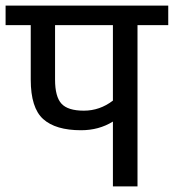

<svg xmlns="http://www.w3.org/2000/svg" viewBox="-30 -667 622 687"><path d="M572 -647V-577H462V0H374V-232Q324 -201 260 -201Q169 -201 124.5 -241Q80 -281 80 -382V-577H-10V-647ZM374 -307V-577H167V-382Q167 -321 190 -296Q213 -271 270 -271Q327 -271 374 -307Z"/></svg>

Font: Biryani
Style: Regular
Weight: 400
Designer: Dan Reynolds and Mathieu Réguer
Foundry: Dan Reynolds and Mathieu Réguer
Version: Version 1.004; ttfautohint (v1.1) -l 5 -r 5 -G 72 -x 0 -D la